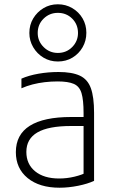

<svg xmlns="http://www.w3.org/2000/svg" viewBox="-20 -866 540 896"><path d="M258 10Q164 10 109 -35Q54 -80 54 -156Q54 -238 119 -279Q184 -320 312 -320H394V-278H312Q206 -278 154.5 -248Q103 -218 103 -157Q103 -100 144 -66.5Q185 -33 256 -33Q292 -33 327.5 -41.5Q363 -50 387 -63L370 -31V-339Q370 -399 360.5 -431Q351 -463 324.5 -474.5Q298 -486 249 -486Q218 -486 188.5 -482.5Q159 -479 132 -472Q105 -465 80 -454V-499Q114 -514 159.5 -522Q205 -530 253 -530Q316 -530 352.5 -513Q389 -496 404 -454.5Q419 -413 419 -340V-22Q389 -8 344.5 1Q300 10 258 10ZM250 -579Q213 -579 183 -597Q153 -615 135 -645.5Q117 -676 117 -712Q117 -750 135 -780Q153 -810 183 -828Q213 -846 250 -846Q287 -846 317.5 -828Q348 -810 365.5 -780Q383 -750 383 -713Q383 -676 365.5 -645.5Q348 -615 318 -597Q288 -579 250 -579ZM250 -619Q290 -619 317 -646.5Q344 -674 344 -712Q344 -752 317 -779Q290 -806 250 -806Q211 -806 183.5 -779Q156 -752 156 -712Q156 -674 183.5 -646.5Q211 -619 250 -619Z"/></svg>

Font: M PLUS Code Latin Light
Style: Regular
Weight: 300
Designer: Coji Morishita
Foundry: UNDERFOREST DESIGN
Version: Version 1.002; ttfautohint (v1.8.3)